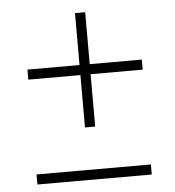

<svg xmlns="http://www.w3.org/2000/svg" viewBox="-47 -634 623 685"><g transform="rotate(-5 265.0 -291.0)"><path d="M59.7 -28.5H469.3V7.5H59.7ZM246.5 -180.5V-368H60V-404H246.5V-590H283V-404H469.5V-368H283V-180.5Z"/></g></svg>

Font: Bodoni* 06pt Fatface
Style: Italic
Weight: 900
Italic angle: -13°
Version: Version 2.3